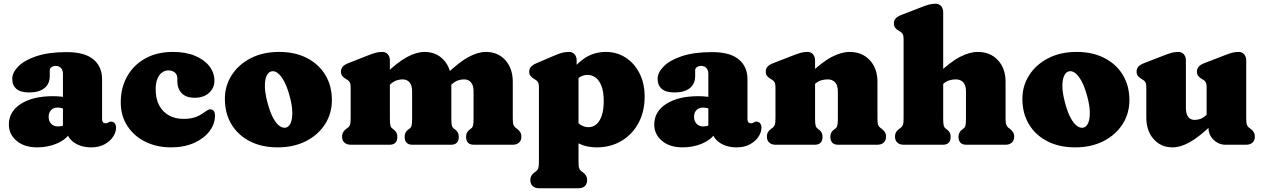

<svg xmlns="http://www.w3.org/2000/svg" viewBox="-20 -775 6768 1028"><path d="M337 -82.5V-95.5L317 -99V-380Q317 -399 306.8 -410.5Q296.5 -422 279 -422Q266 -422 256.2 -415.8Q246.5 -409.5 246.5 -399V-368Q246.5 -326 217.8 -303Q189 -280 135.5 -280Q90 -280 67.8 -299.2Q45.5 -318.5 45.5 -353Q45.5 -386 77.5 -419Q109.5 -452 174.5 -474Q239.5 -496 337.5 -496Q433 -496 479.8 -457.2Q526.5 -418.5 526.5 -351.5V-135Q526.5 -127.5 530.8 -121.2Q535 -115 545.5 -115Q551.5 -115 555 -116.5Q558.5 -118 561.5 -120Q564 -121.5 566.8 -122.8Q569.5 -124 573.5 -124Q587 -124 594.2 -114.8Q601.5 -105.5 601.5 -92Q601.5 -67 585.2 -42.5Q569 -18 539.2 -2Q509.5 14 468.5 14Q412.5 14 374.8 -13.2Q337 -40.5 337 -82.5ZM27.5 -108Q27.5 -178 92 -219Q156.5 -260 262.5 -260Q291.5 -260 314.2 -256.8Q337 -253.5 351 -247L330 -188.5Q320 -194 310 -196.5Q300 -199 288 -199Q266.5 -199 253.5 -185.5Q240.5 -172 240.5 -150Q240.5 -126 254.2 -112Q268 -98 291 -98Q307 -98 319.5 -103.8Q332 -109.5 338 -116L351 -57Q326.5 -23 279.5 -4.5Q232.5 14 179.5 14Q110 14 68.8 -21Q27.5 -56 27.5 -108Z M1128 -342.5Q1128 -304 1099.2 -277.8Q1070.5 -251.5 1022.5 -251.5Q976 -251.5 952.8 -276.2Q929.5 -301 929.5 -339.5V-355.5Q929.5 -375.5 916 -386.8Q902.5 -398 880.5 -398Q863 -398 847.8 -387Q832.5 -376 823 -353.8Q813.5 -331.5 813.5 -297.5Q813.5 -244.5 833.2 -209Q853 -173.5 886.5 -156Q920 -138.5 961.5 -138.5Q995.5 -138.5 1020 -145.8Q1044.5 -153 1069 -170.5Q1084 -181.5 1091.8 -185.8Q1099.5 -190 1106.5 -189.5Q1118 -189 1124.5 -181Q1131 -173 1131 -155Q1131 -110.5 1101.2 -71.8Q1071.5 -33 1018.5 -9.5Q965.5 14 895.5 14Q819 14 758 -16.2Q697 -46.5 661.8 -100.8Q626.5 -155 626.5 -227.5Q626.5 -305 660.8 -366Q695 -427 757.8 -462Q820.5 -497 906 -497Q974.5 -497 1024.2 -476.2Q1074 -455.5 1101 -420.5Q1128 -385.5 1128 -342.5Z M1474.5 -497Q1560 -497 1623.5 -464.2Q1687 -431.5 1722 -373.5Q1757 -315.5 1757 -239Q1757 -167.5 1720.5 -110.2Q1684 -53 1618.5 -19.5Q1553 14 1466.5 14Q1381.5 14 1318 -18.5Q1254.5 -51 1219.2 -109.5Q1184 -168 1184 -246Q1184 -315.5 1220.5 -372.5Q1257 -429.5 1322.2 -463.2Q1387.5 -497 1474.5 -497ZM1512 -92Q1528 -96.5 1536.8 -117.5Q1545.5 -138.5 1545 -174.2Q1544.5 -210 1531.5 -258Q1518 -309 1501 -340.2Q1484 -371.5 1466 -384.5Q1448 -397.5 1431.5 -392.5Q1416.5 -388.5 1407.2 -368.5Q1398 -348.5 1398.2 -313Q1398.5 -277.5 1412 -226Q1425.5 -175 1442.2 -144Q1459 -113 1477.2 -100.2Q1495.5 -87.5 1512 -92Z M2067.5 -452V-142Q2067.5 -113.5 2070.2 -103Q2073 -92.5 2080.5 -87L2088.5 -81Q2107.5 -67 2107.5 -43Q2107.5 0 2065.5 0H1858.5Q1837 0 1824.2 -11.5Q1811.5 -23 1811.5 -43Q1811.5 -58 1818 -68.5Q1824.5 -79 1836.5 -87L1843.5 -92Q1850.5 -97.5 1854 -107Q1857.5 -116.5 1857.5 -142V-305Q1857.5 -327.5 1852 -335.8Q1846.5 -344 1837.5 -349L1830.5 -353Q1819.5 -360 1812.5 -368.5Q1805.5 -377 1805.5 -391Q1805.5 -407 1815 -418Q1824.5 -429 1845.5 -437L1949.5 -478Q1975 -488 1991.5 -492.5Q2008 -497 2026.5 -497Q2045.5 -497 2056.5 -484.2Q2067.5 -471.5 2067.5 -452ZM2054.5 -310 2016.5 -354 2039.5 -376Q2109.5 -443 2160 -470Q2210.5 -497 2252.5 -497Q2317 -497 2356.8 -452.8Q2396.5 -408.5 2396.5 -337V-142Q2396.5 -113.5 2399.2 -103.2Q2402 -93 2409.5 -87L2417.5 -81Q2436.5 -67 2436.5 -43Q2436.5 0 2394.5 0H2188.5Q2146.5 0 2146.5 -43Q2146.5 -67 2165.5 -81L2173.5 -87Q2181 -92.5 2183.8 -103Q2186.5 -113.5 2186.5 -142V-286Q2186.5 -317.5 2173 -333.8Q2159.5 -350 2135.5 -350Q2120 -350 2104 -344.8Q2088 -339.5 2071.5 -325ZM2383.5 -310 2345.5 -354 2368.5 -376Q2438.5 -443 2489 -470Q2539.5 -497 2581.5 -497Q2646 -497 2685.8 -452.8Q2725.5 -408.5 2725.5 -337V-142Q2725.5 -116.5 2729.2 -107Q2733 -97.5 2739.5 -92L2746.5 -87Q2758.5 -78 2765 -68Q2771.5 -58 2771.5 -43Q2771.5 -23 2759 -11.5Q2746.5 0 2724.5 0H2517.5Q2475.5 0 2475.5 -43Q2475.5 -67 2494.5 -81L2502.5 -87Q2510 -92.5 2512.8 -103Q2515.5 -113.5 2515.5 -142V-286Q2515.5 -317.5 2502 -333.8Q2488.5 -350 2464.5 -350Q2449 -350 2433 -344.8Q2417 -339.5 2400.5 -325Z M3067.5 -452V-407L3077.5 -388V91Q3077.5 116.5 3081.2 126Q3085 135.5 3091.5 141L3098.5 146Q3110.5 154 3117 164.5Q3123.5 175 3123.5 190Q3123.5 210 3111 221.5Q3098.5 233 3076.5 233H2866.5Q2845 233 2832.2 221.5Q2819.5 210 2819.5 190Q2819.5 175 2826 164.5Q2832.5 154 2844.5 146L2851.5 141Q2858.5 135.5 2862 126Q2865.5 116.5 2865.5 91V-305Q2865.5 -327.5 2860 -335.8Q2854.5 -344 2845.5 -349L2838.5 -353Q2827.5 -360 2820.5 -368.5Q2813.5 -377 2813.5 -391Q2813.5 -407 2823 -417.5Q2832.5 -428 2853.5 -437L2949.5 -478Q2974.5 -488.5 2991.2 -492.8Q3008 -497 3026.5 -497Q3045.5 -497 3056.5 -484.2Q3067.5 -471.5 3067.5 -452ZM3040.5 -307 3004.5 -347Q3047.5 -417 3101 -457Q3154.5 -497 3223.5 -497Q3283 -497 3330 -466.5Q3377 -436 3404.2 -382.2Q3431.5 -328.5 3431.5 -258Q3431.5 -176.5 3398 -115.2Q3364.5 -54 3306.5 -20Q3248.5 14 3175.5 14Q3115 14 3069.8 -11.8Q3024.5 -37.5 2991.5 -90L3048.5 -156Q3067.5 -120 3088 -107Q3108.5 -94 3131.5 -94Q3155.5 -94 3173.8 -110Q3192 -126 3202.2 -157.2Q3212.5 -188.5 3212.5 -234Q3212.5 -282 3201 -313Q3189.5 -344 3169.8 -359Q3150 -374 3125.5 -374Q3100 -374 3078.5 -358.2Q3057 -342.5 3040.5 -307Z M3792.5 -82.5V-95.5L3772.5 -99V-380Q3772.5 -399 3762.2 -410.5Q3752 -422 3734.5 -422Q3721.5 -422 3711.8 -415.8Q3702 -409.5 3702 -399V-368Q3702 -326 3673.2 -303Q3644.5 -280 3591 -280Q3545.5 -280 3523.2 -299.2Q3501 -318.5 3501 -353Q3501 -386 3533 -419Q3565 -452 3630 -474Q3695 -496 3793 -496Q3888.5 -496 3935.2 -457.2Q3982 -418.5 3982 -351.5V-135Q3982 -127.5 3986.2 -121.2Q3990.5 -115 4001 -115Q4007 -115 4010.5 -116.5Q4014 -118 4017 -120Q4019.5 -121.5 4022.2 -122.8Q4025 -124 4029 -124Q4042.5 -124 4049.8 -114.8Q4057 -105.5 4057 -92Q4057 -67 4040.8 -42.5Q4024.5 -18 3994.8 -2Q3965 14 3924 14Q3868 14 3830.2 -13.2Q3792.5 -40.5 3792.5 -82.5ZM3483 -108Q3483 -178 3547.5 -219Q3612 -260 3718 -260Q3747 -260 3769.8 -256.8Q3792.5 -253.5 3806.5 -247L3785.5 -188.5Q3775.5 -194 3765.5 -196.5Q3755.5 -199 3743.5 -199Q3722 -199 3709 -185.5Q3696 -172 3696 -150Q3696 -126 3709.8 -112Q3723.5 -98 3746.5 -98Q3762.5 -98 3775 -103.8Q3787.5 -109.5 3793.5 -116L3806.5 -57Q3782 -23 3735 -4.5Q3688 14 3635 14Q3565.5 14 3524.2 -21Q3483 -56 3483 -108Z M4344 -452V-142Q4344 -113.5 4346.8 -103Q4349.5 -92.5 4357 -87L4365 -81Q4384 -67 4384 -43Q4384 0 4342 0H4133Q4111.5 0 4098.8 -11.5Q4086 -23 4086 -43Q4086 -58 4092.5 -68.5Q4099 -79 4111 -87L4118 -92Q4125 -97.5 4128.5 -107Q4132 -116.5 4132 -142V-305Q4132 -327.5 4126.5 -335.8Q4121 -344 4112 -349L4105 -353Q4094 -360 4087 -368.5Q4080 -377 4080 -391Q4080 -407 4089.5 -418Q4099 -429 4120 -437L4226 -478Q4251.5 -488 4268 -492.5Q4284.5 -497 4303 -497Q4322 -497 4333 -484.2Q4344 -471.5 4344 -452ZM4326 -310 4288 -354 4311 -376Q4381.5 -443.5 4433.5 -470.2Q4485.5 -497 4529 -497Q4596 -497 4637 -452.8Q4678 -408.5 4678 -337V-142Q4678 -116.5 4681.5 -106.8Q4685 -97 4692 -92L4699 -87Q4711 -78 4717.5 -68Q4724 -58 4724 -43Q4724 -23 4711.5 -11.5Q4699 0 4677 0H4468Q4426 0 4426 -43Q4426 -67 4445 -81L4453 -87Q4460.5 -92.5 4463.2 -103Q4466 -113.5 4466 -142V-286Q4466 -317 4451.8 -333.5Q4437.5 -350 4411 -350Q4394.5 -350 4377 -345Q4359.5 -340 4343 -325Z M5012 -310 4974 -354 4997 -376Q5067.5 -443.5 5119.5 -470.2Q5171.5 -497 5215 -497Q5282 -497 5323 -452.8Q5364 -408.5 5364 -337V-142Q5364 -116.5 5367.8 -107Q5371.5 -97.5 5378 -92L5385 -87Q5397 -78 5403.5 -68Q5410 -58 5410 -43Q5410 -23 5397.5 -11.5Q5385 0 5363 0H5154Q5112 0 5112 -43Q5112 -67 5131 -81L5139 -87Q5146.5 -92.5 5149.2 -103Q5152 -113.5 5152 -142V-286Q5152 -317.5 5137.8 -333.8Q5123.5 -350 5097 -350Q5080.5 -350 5063 -345Q5045.5 -340 5029 -325ZM5030 -710V-142Q5030 -113.5 5032.8 -103Q5035.5 -92.5 5043 -87L5051 -81Q5070 -67 5070 -43Q5070 0 5028 0H4819Q4797.5 0 4784.8 -11.5Q4772 -23 4772 -43Q4772 -58 4778.5 -68.5Q4785 -79 4797 -87L4804 -92Q4811 -97.5 4814.5 -107Q4818 -116.5 4818 -142V-563Q4818 -585.5 4812.5 -593.8Q4807 -602 4798 -607L4791 -611Q4780 -617.5 4773 -626.2Q4766 -635 4766 -649Q4766 -665 4775.5 -676Q4785 -687 4806 -695L4912 -736Q4937.5 -746 4954 -750.5Q4970.5 -755 4989 -755Q5008 -755 5019 -742.2Q5030 -729.5 5030 -710Z M5744.5 -497Q5830 -497 5893.5 -464.2Q5957 -431.5 5992 -373.5Q6027 -315.5 6027 -239Q6027 -167.5 5990.5 -110.2Q5954 -53 5888.5 -19.5Q5823 14 5736.5 14Q5651.5 14 5588 -18.5Q5524.5 -51 5489.2 -109.5Q5454 -168 5454 -246Q5454 -315.5 5490.5 -372.5Q5527 -429.5 5592.2 -463.2Q5657.5 -497 5744.5 -497ZM5782 -92Q5798 -96.5 5806.8 -117.5Q5815.5 -138.5 5815 -174.2Q5814.5 -210 5801.5 -258Q5788 -309 5771 -340.2Q5754 -371.5 5736 -384.5Q5718 -397.5 5701.5 -392.5Q5686.5 -388.5 5677.2 -368.5Q5668 -348.5 5668.2 -313Q5668.5 -277.5 5682 -226Q5695.5 -175 5712.2 -144Q5729 -113 5747.2 -100.2Q5765.5 -87.5 5782 -92Z M6450.5 -90V-110L6440.5 -112V-305Q6440.5 -327.5 6435 -335.8Q6429.5 -344 6420.5 -349L6413.5 -353Q6402.5 -360 6395.5 -368.5Q6388.5 -377 6388.5 -391Q6388.5 -407 6398 -418Q6407.5 -429 6428.5 -437L6534.5 -478Q6560 -488 6576.5 -492.5Q6593 -497 6611.5 -497Q6630.5 -497 6641.5 -484.2Q6652.5 -471.5 6652.5 -452V-142Q6652.5 -116.5 6656.2 -107Q6660 -97.5 6666.5 -92L6673.5 -87Q6685.5 -79 6692 -68.5Q6698.5 -58 6698.5 -43Q6698.5 -23 6686 -11.5Q6673.5 0 6651.5 0H6541.5Q6505.5 0 6478 -26.2Q6450.5 -52.5 6450.5 -90ZM6117.5 -146V-305Q6117.5 -327.5 6112 -335.8Q6106.5 -344 6097.5 -349L6090.5 -353Q6079.5 -360 6072.5 -368.5Q6065.5 -377 6065.5 -391Q6065.5 -407 6075 -418Q6084.5 -429 6105.5 -437L6211.5 -478Q6237 -488 6253.5 -492.5Q6270 -497 6288.5 -497Q6307.5 -497 6318.5 -484.2Q6329.5 -471.5 6329.5 -452V-197Q6329.5 -165.5 6341.8 -149.2Q6354 -133 6376.5 -133Q6391.5 -133 6406.2 -138Q6421 -143 6436.5 -157L6453.5 -173L6491.5 -129L6468.5 -107Q6399.5 -41 6350 -13.5Q6300.5 14 6258.5 14Q6195.5 14 6156.5 -30.5Q6117.5 -75 6117.5 -146Z"/></svg>

Font: Fraunces SuperSoft
Style: Regular
Weight: 900
Version: Version 1.000;[b76b70a41]